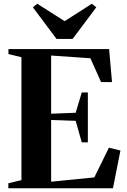

<svg xmlns="http://www.w3.org/2000/svg" viewBox="-20 -1005 676 1025"><path d="M94.5 -43.5V-699.5L25 -716.5V-743H562.5L578 -567H519.5L462.5 -694L253 -708.5V-398L384 -403L416.5 -511.5H449V-245H416.5L384 -360L253 -364.5V-35L483.5 -58L561.5 -216.5L623 -201.5L583 0H24.5V-26.5ZM282 -797 155.5 -966 179 -985 325 -892 470.5 -985 494 -966 367.5 -797Z"/></svg>

Font: Merriweather 120pt
Style: Bold
Weight: 700
Designer: Eben Sorkin
Foundry: Eben Sorkin
Version: Version 2.100